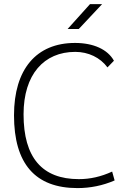

<svg xmlns="http://www.w3.org/2000/svg" viewBox="-20 -914 626 943"><path d="M360.4 9.8C423.3 9.8 484.4 -2.4 543 -27.8L530.8 -71.3C476.6 -46.4 423.3 -34.2 367.2 -34.2C187 -34.2 95.7 -140.1 95.7 -352.5C95.7 -548.3 195.8 -659.2 349.6 -659.2C414.1 -659.2 472.2 -631.3 507.8 -583L539.6 -615.7C508.8 -671.4 439 -703.1 348.6 -703.1C157.7 -703.1 48.8 -573.2 48.8 -347.7C48.8 -109.4 153.3 9.8 360.4 9.8ZM312 -771.5H366.7L481.4 -893.6H421.9Z"/></svg>

Font: Cascadia Code PL ExtraLight
Style: Regular
Weight: 200
Monospace: yes
Designer: Aaron Bell
Foundry: Saja Typeworks
Version: Version 2404.023